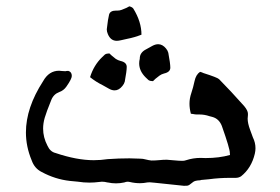

<svg xmlns="http://www.w3.org/2000/svg" viewBox="-20 -585 890 611"><path d="M576.2 5.9 565.4 6.3Q561 6.3 473.1 -3.4L456.5 -4.9L448.7 -4.4Q437 -2 425.3 -2Q409.2 -2 393.1 -5.9L387.2 -6.8Q381.3 -6.8 375.5 -4.4Q362.3 -1.5 349.1 -1.5Q335.9 -1.5 322.8 -4.4H321.8Q313 -6.8 304.2 -6.8L295.4 -5.9Q279.8 -3.9 264.6 -3.9Q246.1 -3.9 228 -6.8L202.1 -9.3Q155.3 -14.6 112.8 -37.6Q89.8 -48.8 80.6 -75.2Q62.5 -118.7 62.5 -163.6Q62.5 -242.2 117.2 -326.7Q135.7 -359.9 168 -359.9Q171.9 -359.9 176.5 -359.1Q181.2 -358.4 188 -358.4Q192.4 -359.4 197.3 -359.4Q208.5 -356.4 208.5 -343.3Q208.5 -334 191.4 -309.6Q182.6 -296.9 168.5 -292Q150.4 -285.2 143.1 -266.6Q127.4 -228 122.3 -210.2Q117.2 -192.4 117.2 -175.8Q117.2 -147.9 130.9 -121.6Q139.6 -102.1 156.7 -98.1Q224.6 -75.2 278.3 -75.2Q300.3 -75.2 322.8 -78.6Q357.4 -81.1 392.1 -81.1Q400.9 -81.1 408.9 -80.6Q417 -80.1 425.8 -80.1Q434.6 -80.1 443.6 -77.6Q452.6 -75.2 461.9 -74.2Q474.6 -74.2 486.8 -75.4Q499 -76.7 510.7 -76.7Q524.4 -75.7 537.1 -74.5Q549.8 -73.2 561 -73.2Q566.9 -73.2 572.3 -75.2Q594.7 -82.5 618.2 -82.5L634.3 -82Q677.2 -82 711.9 -91.8L711.4 -98.6Q711.4 -112.3 686 -184.1Q677.2 -207 655.8 -212.9Q650.4 -213.9 646.5 -215.3Q630.9 -220.7 614.7 -220.7H606.4Q601.1 -220.7 594.2 -222.2L587.4 -223.1Q583 -239.7 583 -254.9Q583 -272 588.9 -289.1Q594.7 -306.2 599.1 -326.9Q603.5 -347.7 616.7 -356.4Q622.6 -355 627.4 -352.5Q671.9 -338.4 677.2 -333Q713.9 -295.9 757.3 -247.1Q769 -232.9 769 -223.1V-218.8L768.1 -207.5Q768.1 -192.9 775.9 -171.9L784.7 -147.9Q793 -131.3 793 -113.3Q793 -105 791 -96.2Q780.3 -50.3 747.1 -23.9Q739.3 -19 730 -19H710.9Q677.7 -19 645 -14.6L619.1 -12.2Q618.2 -11.2 616.7 -11.2Q609.4 -11.2 602.5 -9.5Q595.7 -7.8 588.9 -1.5Q582 4.9 576.2 5.9ZM344.7 -297.4Q335.9 -297.4 326.2 -303Q316.4 -308.6 306.6 -314Q285.6 -324.2 266.6 -339.4Q278.3 -377.4 305.2 -403.3L314 -411.6Q319.3 -415 328.1 -415Q333.5 -409.2 348.6 -397.5Q355.5 -393.1 363.3 -391.1Q383.3 -386.7 383.3 -372.1Q383.3 -358.9 377 -325.2Q375 -317.9 369.6 -311.5Q358.4 -297.4 344.7 -297.4ZM466.8 -326.7Q458 -326.7 452.6 -330.1L443.8 -338.4Q422.9 -358.9 422.9 -383.3Q422.9 -390.6 424.8 -397.9V-398.9Q424.8 -418 445.3 -428.2Q455.1 -433.6 464.8 -439Q474.6 -444.3 483.4 -444.3Q497.1 -444.3 508.3 -430.7Q513.7 -424.3 515.6 -417Q522 -382.8 522 -369.6Q522 -355.5 502 -351.1Q494.1 -349.1 487.3 -344.2Q472.2 -333 466.8 -326.7ZM351.6 -455.1Q332 -455.1 323.2 -476.6Q319.8 -484.4 319.8 -491.7Q323.7 -525.9 327.1 -538.6Q330.6 -551.3 349.1 -551.3H354Q360.8 -551.3 367.2 -553.7Q385.3 -560.5 391.6 -564.9Q400.9 -562.5 404.3 -557.6Q430.2 -515.6 430.2 -474.6Q407.7 -465.8 384.8 -461.4Q373.5 -459 365.2 -457Q356.9 -455.1 351.6 -455.1Z"/></svg>

Font: Kurland
Style: Regular
Weight: 400
Designer: GGBot
Version: 0.22